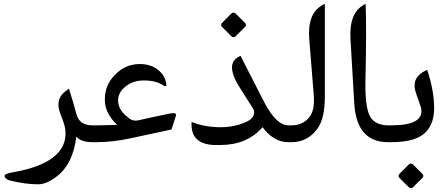

<svg xmlns="http://www.w3.org/2000/svg" viewBox="-20 -756 2376 1021"><path d="M470.7 0Q411.1 0 385.7 -29.8Q368.7 118.7 276.9 186Q225.1 224.1 183.1 224.1Q116.2 224.1 35.6 204.6Q7.8 197.8 4.4 181.2Q1.5 168.5 43.5 161.1Q344.2 109.9 327.6 -64.5Q325.2 -91.3 301.8 -148.4Q270.5 -227.1 326.7 -269.5L346.7 -284.7Q370.1 -210.9 387.2 -147Q402.3 -89.4 473.1 -89.4H485.8Q502.9 -89.4 502.9 -47.9V-44.9Q502.9 0 485.8 0Z M493.2 0Q493.2 0 481 0Q444.3 0 444.3 -44.9V-47.9Q444.3 -89.4 481 -89.4H502.4L603 -91.8Q540.5 -151.4 537.6 -218.3Q535.2 -290 575.2 -339.8Q635.3 -415.5 723.1 -415.5Q797.4 -415.5 839.4 -366.2Q854.5 -348.6 861.3 -324.7Q873 -284.7 846.7 -302.7Q808.1 -328.6 744.6 -328.1Q683.6 -328.1 642.1 -291.5Q604.5 -258.3 608.4 -214.8Q611.3 -174.8 647.5 -142.6Q655.8 -134.8 666 -127Q687.5 -109.9 715.8 -116.2Q746.6 -123 772.5 -128.9Q872.6 -150.4 890.6 -153.3Q921.4 -158.2 915 -139.6L892.1 -67.4Q802.7 -48.8 673.8 -20.5Q580.1 0 493.2 0Z M1514.2 -89.4Q1514.2 -89.4 1522 -89.4Q1539.1 -89.4 1539.1 -47.9V-44.9Q1539.1 0 1522 0H1511.7Q1436 0 1376 -79.6Q1295.4 13.7 1154.8 15.1Q1126.5 15.6 1117.7 15.1Q998.5 9.8 998.5 -93.3V-107.9Q1061 -81.5 1143.1 -79.6Q1221.2 -77.6 1287.6 -106.9Q1338.9 -129.9 1330.1 -168.5Q1329.1 -173.8 1324.7 -180.2L1256.3 -288.1Q1175.3 -415 1248.5 -453.6L1258.8 -459.5L1383.8 -215.3Q1448.2 -89.4 1514.2 -89.4ZM1235.4 -681.7 1282.5 -634.6Q1293.5 -623.5 1283 -613L1233.7 -563.7Q1221.5 -552.1 1209.9 -563.7L1161.2 -612.4Q1149.6 -623.5 1162.8 -636.2L1208.3 -682.2Q1221.5 -695.5 1235.4 -681.7Z M1529.3 0Q1529.3 0 1517.1 0Q1480.5 0 1480.5 -44.9V-47.9Q1480.5 -89.4 1517.1 -89.4H1528.8Q1593.3 -89.4 1627.9 -136.7Q1654.8 -173.3 1648.4 -251L1624.5 -547.9Q1613.3 -688.5 1699.2 -731.4L1707.5 -735.8V-244.1Q1707.5 -128.9 1670.4 -75.2Q1618.2 0 1529.3 0Z M2043.5 0Q1876 0 1863.8 -206.5L1843.8 -547.9Q1835.4 -687.5 1916 -731L1924.3 -735.4Q1929.7 -602.1 1923.3 -330.1Q1919.9 -169.4 1955.1 -125.5Q1984.4 -89.4 2045.9 -89.4H2053.7Q2070.8 -89.4 2070.8 -47.9V-44.9Q2070.8 0 2053.7 0Z M2178.8 121.1 2225.8 168.2Q2236.9 179.2 2226.4 189.8L2177.1 239Q2164.9 250.7 2153.3 239L2104.5 190.3Q2092.9 179.2 2106.2 166.5L2151.6 120.5Q2164.9 107.2 2178.8 121.1ZM2060.5 -89.4Q2235.8 -89.4 2219.7 -178.7Q2217.8 -188.5 2210.4 -208.5Q2193.4 -254.9 2189 -271Q2168.5 -345.2 2243.7 -380.9L2251.5 -384.8Q2289.1 -272.9 2288.6 -179.2Q2288.6 -104 2248 -57.6Q2198.2 0 2061 0H2048.8Q2012.2 0 2012.2 -44.9V-47.9Q2012.2 -89.4 2048.8 -89.4Z"/></svg>

Font: Gandom FD
Style: FD
Weight: 400
Foundry: DejaVu fonts team - Redesigned by Saber Rastikerdar - Based on Samim Font
Version: Version 0.6